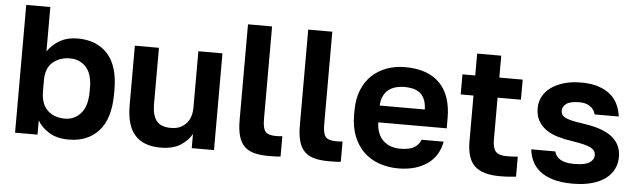

<svg xmlns="http://www.w3.org/2000/svg" viewBox="-46 -868 3482 1048"><g transform="rotate(5 1695.0 -344.0)"><path d="M355 12Q289 12 246 -15Q203 -42 183 -78V0H60V-700H192V-457Q218 -495 259.5 -518.5Q301 -542 355 -542Q461 -542 520.5 -476.5Q580 -411 580 -280V-260Q580 -123 519.5 -55.5Q459 12 355 12ZM324 -100Q376 -100 411 -139.5Q446 -179 446 -260V-280Q446 -355 412 -392.5Q378 -430 324 -430Q267 -430 229.5 -397.5Q192 -365 192 -300V-240Q192 -169 228.5 -134.5Q265 -100 324 -100Z M857 12Q764 12 717 -40.5Q670 -93 670 -203V-530H802V-221Q802 -161 825.5 -130.5Q849 -100 905 -100Q935 -100 956 -110Q977 -120 991 -136.5Q1005 -153 1011.5 -175Q1018 -197 1018 -221V-530H1150V0H1028V-78Q1009 -42 967.5 -15Q926 12 857 12Z M1450 6Q1404 6 1371 -2.5Q1338 -11 1316.5 -32Q1295 -53 1285 -88.5Q1275 -124 1275 -177V-700H1407V-193Q1407 -142 1422 -124Q1437 -106 1480 -106Q1491 -106 1499 -106.5Q1507 -107 1515 -108V3Q1507 5 1486 5.5Q1465 6 1450 6Z M1780 6Q1734 6 1701 -2.5Q1668 -11 1646.5 -32Q1625 -53 1615 -88.5Q1605 -124 1605 -177V-700H1737V-193Q1737 -142 1752 -124Q1767 -106 1810 -106Q1821 -106 1829 -106.5Q1837 -107 1845 -108V3Q1837 5 1816 5.5Q1795 6 1780 6Z M2160 12Q2106 12 2057.5 -4.5Q2009 -21 1973 -54.5Q1937 -88 1916 -139.5Q1895 -191 1895 -260V-280Q1895 -346 1915 -395Q1935 -444 1970 -476.5Q2005 -509 2051 -525.5Q2097 -542 2150 -542Q2275 -542 2340 -476Q2405 -410 2405 -285V-229H2030Q2031 -194 2042 -168.5Q2053 -143 2071 -127Q2089 -111 2112.5 -103.5Q2136 -96 2160 -96Q2211 -96 2237 -111Q2263 -126 2274 -155H2395Q2379 -72 2316 -30Q2253 12 2160 12ZM2155 -434Q2132 -434 2109.5 -428Q2087 -422 2070 -409Q2053 -396 2042 -374Q2031 -352 2030 -321H2277Q2276 -354 2266.5 -376Q2257 -398 2240.5 -411Q2224 -424 2202 -429Q2180 -434 2155 -434Z M2715 6Q2621 6 2578 -34.5Q2535 -75 2535 -170V-420H2465V-530H2535V-650H2667V-530H2795V-420H2667V-190Q2667 -145 2683.5 -125.5Q2700 -106 2745 -106Q2775 -106 2805 -109V1Q2786 3 2765.5 4.5Q2745 6 2715 6Z M3115 12Q3050 12 3005.5 -2Q2961 -16 2933.5 -39Q2906 -62 2892 -92Q2878 -122 2875 -155H3007Q3012 -129 3038 -112.5Q3064 -96 3115 -96Q3173 -96 3198 -112Q3223 -128 3223 -153Q3223 -166 3217 -175.5Q3211 -185 3196.5 -193Q3182 -201 3157 -207Q3132 -213 3094 -219Q3051 -225 3014 -236Q2977 -247 2949.5 -266Q2922 -285 2906 -313.5Q2890 -342 2890 -383Q2890 -416 2905 -445Q2920 -474 2949 -495.5Q2978 -517 3020 -529.5Q3062 -542 3115 -542Q3172 -542 3212.5 -528Q3253 -514 3279 -490.5Q3305 -467 3318 -437Q3331 -407 3335 -375H3203Q3195 -404 3172 -419Q3149 -434 3115 -434Q3065 -434 3043.5 -418.5Q3022 -403 3022 -380Q3022 -368 3027 -359Q3032 -350 3045.5 -343Q3059 -336 3082.5 -330.5Q3106 -325 3142 -320Q3187 -314 3225.5 -302.5Q3264 -291 3293 -272Q3322 -253 3338.5 -224Q3355 -195 3355 -155Q3355 -119 3340 -88.5Q3325 -58 3295 -35.5Q3265 -13 3220 -0.5Q3175 12 3115 12Z"/></g></svg>

Font: Golos Text DemiBold
Style: Regular
Weight: 600
Designer: A.Korolkova, Vitaly Kuzmin
Foundry: ParaType Ltd
Version: Version 2.002